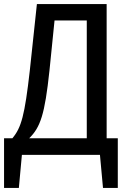

<svg xmlns="http://www.w3.org/2000/svg" viewBox="-24 -764 643 947"><path d="M502 -82V-744H158L123 -416C98 -195 81 -134 37 -82H-4V163H69L84 0H469L484 163H557V-82ZM404 -82H120C175 -136 197 -199 220 -416L245 -663H404Z"/></svg>

Font: Glow Sans SC Condensed Medium
Style: Regular
Weight: 600
Width: 3
Designer: Ryoko NISHIZUKA (kana, bopomofo & ideographs); Paul D. Hunt (Latin, Greek & Cyrillic); Sandoll Communications, Soo-young
Version: Version 0.93